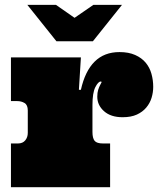

<svg xmlns="http://www.w3.org/2000/svg" viewBox="-20 -776 665 796"><path d="M315.4 -538.1 307.1 -403.8H315.4Q332.5 -481 372.3 -520.5Q412.1 -560.1 475.6 -560.1Q513.2 -560.1 540.3 -548.1Q567.4 -536.1 584 -516.1Q600.6 -496.1 607.9 -470Q615.2 -443.8 615.2 -416Q615.2 -393.1 608.4 -370.6Q601.6 -348.1 586.4 -330.1Q571.3 -312 547.4 -301Q523.4 -290 488.3 -290Q439.5 -290 411.4 -314.9Q383.3 -339.8 383.3 -375Q383.3 -392.1 387.2 -404.1Q391.1 -416 395.3 -423.6Q399.4 -431.2 400.9 -434.6Q402.3 -438 397.5 -438Q387.2 -438 375.2 -414.6Q363.3 -391.1 363.3 -340.8V-229Q363.3 -203.1 372.3 -192.1Q381.3 -181.2 407.2 -181.2H436.5V0H25.4V-181.2H54.2Q74.2 -181.2 84.7 -194.1Q95.2 -207 95.2 -225.1V-317.9Q95.2 -340.8 81.8 -348.9Q68.4 -356.9 51.3 -356.9H25.4V-538.1ZM93.3 -755.9H211.9L289.1 -702.1L367.2 -755.9H485.8L365.2 -605H213.9Z"/></svg>

Font: Ultra
Style: Regular
Weight: 400
Designer: Astigmatic (AOETI)
Foundry: Astigmatic (AOETI)
Version: Version 1.001